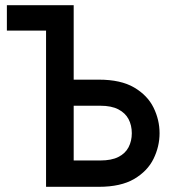

<svg xmlns="http://www.w3.org/2000/svg" viewBox="-20 -720 656 740"><path d="M6.5 -602V-700H225.5V-602ZM157.5 0V-700H264V-413H361Q445.5 -413 497 -382.8Q548.5 -352.5 571.8 -305.2Q595 -258 595 -206.5Q595 -155.5 571.8 -108Q548.5 -60.5 497 -30.2Q445.5 0 361 0ZM264 -101.5H366.5Q409.5 -101.5 436.2 -115Q463 -128.5 475.5 -152.5Q488 -176.5 488 -206.5Q488 -237 475.5 -260.8Q463 -284.5 436.2 -298.5Q409.5 -312.5 366.5 -312.5H264Z"/></svg>

Font: Overpass Mono SemiBold
Style: Regular
Weight: 600
Monospace: yes
Designer: Delve Withrington, Dave Bailey
Foundry: Delve Fonts LLC
Version: Version 4.000